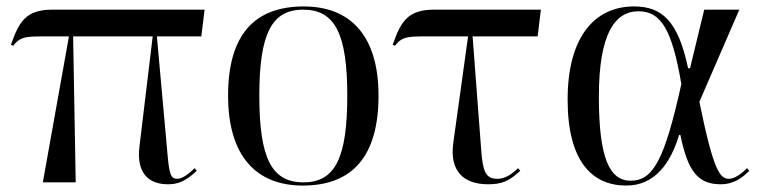

<svg xmlns="http://www.w3.org/2000/svg" viewBox="-20 -566 2364 596"><path d="M113 0H215L207 -453H454L413 -112C402 -24 446 6 501 6C531 6 555 -2 591 -36L584 -44C557 -17 540 -11 530 -11C511 -11 506 -25 501 -76L467 -453H605L615 -536H142C61 -536 39 -499 14 -427L21 -424C41 -450 56 -453 111 -453H194Z M920 10C1074 10 1155 -81 1155 -269C1155 -456 1067 -546 923 -546C768 -546 688 -456 688 -269C688 -81 776 10 920 10ZM922 0C823 0 785 -75 785 -269C785 -461 823 -536 921 -536C1020 -536 1058 -461 1058 -269C1058 -75 1020 0 922 0Z M1495 6C1535 6 1559 -2 1595 -36L1588 -44C1561 -17 1540 -11 1524 -11C1487 -11 1479 -35 1474 -97L1447 -453H1649L1659 -536H1327C1246 -536 1224 -499 1199 -427L1206 -424C1226 -450 1241 -453 1296 -453H1433L1387 -122C1375 -34 1420 6 1495 6Z M1924 10C2014 10 2062 -61 2088 -147H2092C2115 -35 2146 6 2217 6C2262 6 2289 -19 2306 -36L2299 -44C2288 -33 2264 -11 2243 -11C2215 -11 2195 -34 2151 -250L2275 -536H2166L2122 -354H2116C2085 -501 2035 -546 1948 -546C1825 -546 1742 -450 1742 -257C1742 -65 1818 10 1924 10ZM1938 -5C1872 -5 1839 -75 1839 -266C1839 -462 1889 -531 1962 -531C2031 -531 2066 -476 2095 -305C2044 -75 2009 -5 1938 -5Z"/></svg>

Font: Noto Serif Display
Style: Regular
Weight: 400
Designer: Monotype Design Team
Foundry: Monotype Imaging Inc.
Version: Version 2.009